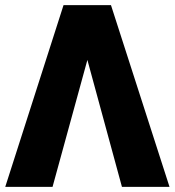

<svg xmlns="http://www.w3.org/2000/svg" viewBox="-20 -731 683 751"><path d="M321.8 -496.6 185.5 0H0.5L228.5 -710.9H414.1L643.1 0H457Z"/></svg>

Font: Roboto
Style: Regular
Weight: 900
Designer: Google
Version: Version 2.001171; 2014